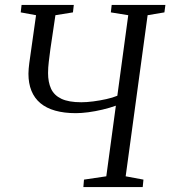

<svg xmlns="http://www.w3.org/2000/svg" viewBox="-20 -763 694 783"><path d="M320 0 322.5 -30.5 413.5 -44 452.5 -332Q427.5 -323 398 -316Q368.5 -309 340 -305.2Q311.5 -301.5 289.5 -301.5Q241.5 -301.5 205.2 -311.8Q169 -322 144.8 -342.2Q120.5 -362.5 108.2 -392.8Q96 -423 96 -462.5Q96 -472.5 97 -483.5Q98 -494.5 99.5 -506L127 -701L64.5 -712.5L68 -743H281L277.5 -712.5L206 -701L185.5 -563Q182 -536 179 -511.5Q176 -487 176 -465Q176 -428 188.2 -401.2Q200.5 -374.5 230.2 -360.2Q260 -346 311.5 -346Q333.5 -346 360.5 -349.5Q387.5 -353 413.5 -358.8Q439.5 -364.5 458.5 -372.5L503 -701L432 -712.5L435.5 -743H654.5L650.5 -712.5L582 -701L492.5 -44L565 -30.5L562 0Z"/></svg>

Font: Merriweather 72pt Light
Style: Italic
Weight: 300
Italic angle: -7.8°
Version: Version 2.101